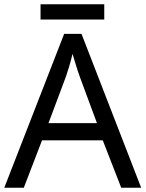

<svg xmlns="http://www.w3.org/2000/svg" viewBox="-20 -875 679 895"><path d="M545 0 459 -221H176L91 0H0L279 -717H360L638 0ZM352 -517Q349 -525 342 -546Q335 -567 328.5 -589.5Q322 -612 318 -624Q311 -593 302 -563.5Q293 -534 287 -517L206 -301H432ZM466 -855V-784H169V-855Z"/></svg>

Font: Noto Sans Nabataean
Style: Regular
Weight: 400
Designer: Monotype Design Team
Foundry: Monotype Imaging Inc.
Version: Version 2.001; ttfautohint (v1.8.4.7-5d5b)